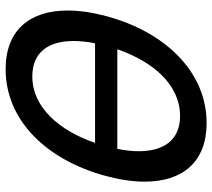

<svg xmlns="http://www.w3.org/2000/svg" viewBox="-57 -717 790 716"><g transform="rotate(90 338.0 -359.0)"><path d="M438.9 -734.5C247.4 -734.5 98.9 -579.5 40.1 -360C26.2 -308.1 19.2 -259.8 19.2 -216.3C19.2 -75.7 91.9 15 238.1 15C429.1 15 576.9 -137.5 636.6 -360C650.5 -411.9 657.4 -460.1 657.4 -503.6C657.4 -644.1 584.8 -734.5 438.9 -734.5ZM412.4 -635.5C502.7 -635.5 543.9 -574.2 543.9 -481.9C543.9 -457.1 541 -430.1 535.2 -401.5H163.7C210.5 -537 297.4 -635.5 412.4 -635.5ZM264.7 -84.5C173.9 -84.5 132.9 -146 132.9 -238.6C132.9 -263.2 135.8 -290 141.4 -318.5H512.9C466.1 -183 379.2 -84.5 264.7 -84.5Z"/></g></svg>

Font: Manrope
Style: SemiBoldItalic
Weight: 600
Italic angle: -15°
Designer: Mikhail Sharanda
Foundry: Mikhail Sharanda
Version: Version 4.502;hotconv 1.0.109;makeotfexe 2.5.65596